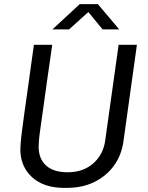

<svg xmlns="http://www.w3.org/2000/svg" viewBox="-20 -904 719 934"><path d="M293 10Q193 10 136 -42Q79 -94 79 -178Q79 -189 81 -213.5Q83 -238 87.5 -271.5Q92 -305 97.5 -346Q103 -387 109.5 -431.5Q116 -476 122 -521Q128 -566 134 -608Q140 -650 145 -686H234Q218 -576 207 -497Q196 -418 188.5 -364Q181 -310 176 -275.5Q171 -241 169.5 -221.5Q168 -202 168 -190Q168 -132 204 -99Q240 -66 309 -66Q385 -66 434 -109.5Q483 -153 492 -222L557 -686H646L581 -220Q572 -150 534.5 -98.5Q497 -47 438.5 -18.5Q380 10 305 10ZM235 -761 368 -884H456L560 -761H479L398 -860H426L316 -761Z"/></svg>

Font: Chivo Medium Light
Style: Italic
Weight: 300
Italic angle: -8.05°
Version: Version 2.002